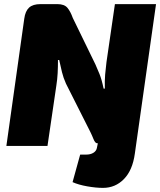

<svg xmlns="http://www.w3.org/2000/svg" viewBox="-20 -710 779 934"><path d="M739 -690 636 37Q625 118 583 161Q541 204 481 204Q447 204 404.5 196.5Q362 189 333 176L370 42H400Q420 42 434 33.5Q448 25 451 11L456 -13H453Q443 -13 435 -33Q427 -53 420 -67L301 -303Q288 -332 281.5 -359Q275 -386 268 -418H262Q262 -384 260.5 -354.5Q259 -325 254 -293L211 0H11L98 -619Q103 -656 121.5 -673Q140 -690 177 -690H259Q293 -690 308 -672Q323 -654 334 -623L444 -397Q453 -377 464 -350Q475 -323 484 -279H490Q489 -319 491.5 -347.5Q494 -376 498 -408L539 -690Z"/></svg>

Font: Exo 2 Black
Style: Italic
Weight: 900
Italic angle: -8°
Designer: Natanael Gama
Foundry: Natanael Gama
Version: Version 2.010